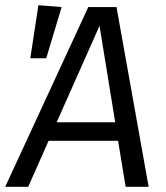

<svg xmlns="http://www.w3.org/2000/svg" viewBox="-49 -715 635 735"><path d="M403 -176H137L59 0H-29L289 -688H397L520 0H432ZM392 -247 332 -616 168 -247ZM187 -688 128 -492H67L98 -695Z"/></svg>

Font: FiraGO Book
Style: Italic
Weight: 350
Italic angle: -8°
Designer: bBox Type GmbH
Foundry: bBox Type GmbH
Version: Version 1.001